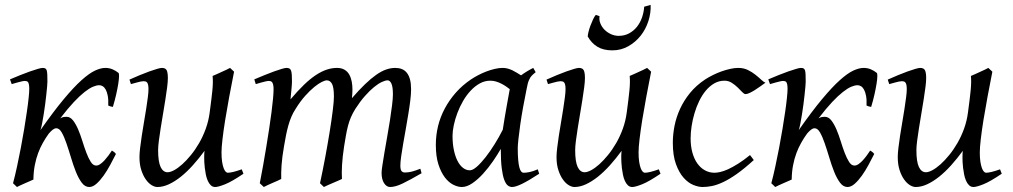

<svg xmlns="http://www.w3.org/2000/svg" viewBox="-20 -729 4056 769"><path d="M444.3 -112.3Q434.1 -91.8 421.4 -68.4Q408.7 -44.9 394.8 -25.4Q380.9 -5.9 366.2 7.1Q351.6 20 337.4 20Q320.3 20 307.4 2.7Q294.4 -14.6 283.9 -41Q273.4 -67.4 264.4 -97.7Q255.4 -127.9 246.3 -154.3Q237.3 -180.7 227.5 -198Q217.8 -215.3 205.6 -215.3Q198.7 -215.3 191.2 -209.5Q183.6 -203.6 175.3 -193.8Q162.6 -176.3 151.9 -157.2Q141.1 -138.2 132.8 -116Q124.5 -93.8 119.4 -67.6Q114.3 -41.5 113.8 -9.8Q106.9 -6.8 98.1 -2.9Q89.4 1 80.3 4.9Q71.3 8.8 62.5 12.9Q53.7 17.1 47.9 20L32.2 4.9Q40.5 -25.9 48.3 -62.5Q56.2 -99.1 63.5 -137.2Q70.8 -175.3 76.9 -212.4Q83 -249.5 87.6 -281.2Q92.3 -313 94.7 -336.9Q97.2 -360.8 97.2 -372.1Q97.2 -383.3 95.9 -389.9Q94.7 -396.5 92.5 -399.7Q90.3 -402.8 86.9 -403.8Q83.5 -404.8 79.1 -404.8Q74.7 -404.8 66.2 -402.8Q57.6 -400.9 48.8 -398.4Q38.6 -395.5 26.9 -392.1L20 -411.1Q40.5 -419.9 61.3 -428.2Q82 -436.5 100.1 -442.9Q118.2 -449.2 131.6 -453.1Q145 -457 150.9 -457Q157.7 -457 161.6 -454.8Q165.5 -452.6 167.2 -446.8Q168.9 -440.9 169.4 -430.2Q169.9 -419.4 169.9 -401.9Q169.9 -396 168.7 -382.1Q167.5 -368.2 165.5 -350.1Q163.6 -332 160.9 -311.3Q158.2 -290.5 155 -271Q151.9 -251.5 148.7 -234.9Q145.5 -218.3 142.1 -208Q194.8 -283.2 235.1 -331.5Q275.4 -379.9 306.4 -407.7Q337.4 -435.5 360.6 -446.3Q383.8 -457 401.9 -457Q417.5 -457 430.7 -451.4Q443.8 -445.8 454.6 -437Q457 -435.1 456.8 -423.3Q456.5 -411.6 453.6 -393.1Q450.7 -374.5 445.3 -350.6Q439.9 -326.7 432.1 -300.8Q421.9 -302.2 413.6 -306.2Q414.6 -329.6 411.6 -345.2Q408.7 -360.8 403.3 -370.4Q397.9 -379.9 391.1 -383.8Q384.3 -387.7 377.4 -387.7Q366.7 -387.7 352.3 -381.6Q337.9 -375.5 318.8 -360.6Q299.8 -345.7 275.6 -320.1Q251.5 -294.4 221.2 -254.9Q229.5 -259.8 235.8 -260.5Q242.2 -261.2 246.6 -261.2Q261.2 -261.2 272.5 -246.8Q283.7 -232.4 293 -210.7Q302.2 -189 310.1 -163.6Q317.9 -138.2 326.2 -116.5Q334.5 -94.7 343.8 -80.3Q353 -65.9 365.2 -65.9Q373 -65.9 381.6 -71.8Q390.1 -77.6 398.2 -86.4Q406.2 -95.2 414.1 -105.7Q421.9 -116.2 428.2 -126L437 -120.1Q439.9 -118.2 444.3 -112.3Z M797.9 -94.7V-105Q797.9 -108.4 798.1 -110.8Q798.3 -113.3 798.3 -116.2L799.3 -125Q776.4 -93.8 752.4 -67.1Q728.5 -40.5 704.3 -21.2Q680.2 -2 656.5 9Q632.8 20 610.4 20Q599.6 20 587.2 12.5Q574.7 4.9 564 -10.3Q553.2 -25.4 545.9 -47.9Q538.6 -70.3 538.6 -100.1Q538.6 -114.7 541.3 -137.2Q543.9 -159.7 547.9 -185.5Q551.8 -211.4 556.6 -239.3Q561.5 -267.1 565.4 -292.5Q569.3 -317.9 572 -338.6Q574.7 -359.4 574.7 -371.1Q574.7 -382.3 573.2 -388.9Q571.8 -395.5 569.1 -398.7Q566.4 -401.9 562.7 -402.8Q559.1 -403.8 554.7 -403.8Q550.3 -403.8 542 -402.1Q533.7 -400.4 525.4 -397.9Q515.6 -395.5 504.4 -392.1L498.5 -410.2Q519 -419.4 539.8 -428Q560.5 -436.5 578.1 -442.9Q595.7 -449.2 609.1 -453.1Q622.6 -457 628.4 -457Q642.6 -457 647.5 -447.8Q652.3 -438.5 652.3 -416Q652.3 -401.9 649.4 -378.9Q646.5 -356 642.1 -328.6Q637.7 -301.3 632.8 -272Q627.9 -242.7 623.5 -215.3Q619.1 -188 616.2 -165Q613.3 -142.1 613.3 -127.9Q613.3 -81.1 623.3 -60.1Q633.3 -39.1 651.4 -39.1Q662.1 -39.1 677.5 -47.4Q692.9 -55.7 710 -71Q727.1 -86.4 744.6 -107.9Q762.2 -129.4 777.6 -156Q793 -182.6 804.2 -213.6Q815.4 -244.6 819.8 -278.3Q827.1 -332.5 830.6 -366.9Q834 -401.4 831.5 -424.8Q838.9 -427.7 848.4 -432.1Q857.9 -436.5 867.7 -440.9Q877.4 -445.3 886.5 -449.5Q895.5 -453.6 901.4 -457L917.5 -441.9Q907.2 -390.1 897.9 -340.3Q888.7 -290.5 881.8 -247.8Q875 -205.1 871.1 -171.4Q867.2 -137.7 867.2 -118.7Q867.2 -96.2 869.6 -80.8Q872.1 -65.4 875.7 -55.7Q879.4 -45.9 883.8 -41.5Q888.2 -37.1 892.1 -37.1Q900.4 -37.1 914.1 -40.3Q927.7 -43.5 948.2 -50.8L955.1 -33.2Q909.2 -2 881.6 9Q854 20 841.8 20Q831.5 20 824.2 12.9Q816.9 5.9 812 -5.4Q807.1 -16.6 804.4 -30Q801.8 -43.5 800.3 -56.2Q798.8 -68.8 798.3 -79.3Q797.9 -89.8 797.9 -94.7Z M1668.5 -35.2Q1623 -8.8 1593.3 5.6Q1563.5 20 1542.5 20Q1528.3 20 1518.3 4.6Q1508.3 -10.7 1508.3 -37.1Q1508.3 -45.9 1511.7 -67.9Q1515.1 -89.8 1520 -119.4Q1524.9 -148.9 1531 -182.6Q1537.1 -216.3 1542 -248.3Q1546.9 -280.3 1550.3 -307.6Q1553.7 -335 1553.7 -351.1Q1553.7 -381.3 1547.6 -394.3Q1541.5 -407.2 1532.7 -407.2Q1523.4 -407.2 1509.3 -400.6Q1495.1 -394 1478 -380.1Q1460.9 -366.2 1441.7 -344.5Q1422.4 -322.8 1403.3 -293Q1392.6 -275.9 1385.5 -259.3Q1378.4 -242.7 1373.8 -224.9Q1369.1 -207 1365.7 -187.3Q1362.3 -167.5 1358.4 -144Q1351.6 -99.6 1349.9 -67.9Q1348.1 -36.1 1349.6 -12.2Q1342.8 -8.8 1333 -4.6Q1323.2 -0.5 1313 3.9Q1302.7 8.3 1293.2 12.5Q1283.7 16.6 1277.3 20L1261.7 4.9Q1272.5 -44.9 1282.5 -98.6Q1292.5 -152.3 1300.3 -200.4Q1308.1 -248.5 1312.7 -286.1Q1317.4 -323.7 1317.4 -341.8Q1317.4 -378.9 1309.8 -393.1Q1302.2 -407.2 1288.6 -407.2Q1282.2 -407.2 1269 -400.9Q1255.9 -394.5 1238.8 -380.6Q1221.7 -366.7 1202.4 -345.2Q1183.1 -323.7 1164.6 -293.9Q1154.3 -278.3 1147.2 -261.7Q1140.1 -245.1 1135 -226.8Q1129.9 -208.5 1125.7 -188Q1121.6 -167.5 1117.7 -144Q1109.9 -99.6 1107.7 -67.6Q1105.5 -35.6 1106.4 -12.2Q1100.1 -8.8 1090.6 -4.6Q1081.1 -0.5 1071 3.9Q1061 8.3 1051.8 12.5Q1042.5 16.6 1036.6 20L1020.5 4.9Q1027.3 -29.3 1033.9 -66.7Q1040.5 -104 1046.6 -141.1Q1052.7 -178.2 1058.1 -213.6Q1063.5 -249 1067.4 -279.3Q1071.3 -309.6 1073.5 -333.3Q1075.7 -356.9 1075.7 -371.1Q1075.7 -382.3 1074.2 -388.9Q1072.8 -395.5 1070.1 -399.2Q1067.4 -402.8 1064 -403.8Q1060.5 -404.8 1056.6 -404.8Q1051.8 -404.8 1043.2 -402.8Q1034.7 -400.9 1025.9 -398.4Q1015.6 -395.5 1004.4 -392.1L998.5 -411.1Q1019 -419.9 1039.6 -428.2Q1060.1 -436.5 1077.6 -442.9Q1095.2 -449.2 1108.4 -453.1Q1121.6 -457 1127.4 -457Q1134.8 -457 1139.2 -454.6Q1143.6 -452.1 1145.8 -446Q1147.9 -439.9 1148.7 -429Q1149.4 -418 1149.4 -400.9Q1149.4 -395.5 1148.7 -387.5Q1147.9 -379.4 1147.2 -369.9Q1146.5 -360.4 1145.3 -350.1Q1144 -339.8 1143.6 -331.1Q1172.4 -365.2 1197.5 -389.4Q1222.7 -413.6 1245.4 -428.5Q1268.1 -443.4 1288.8 -450.2Q1309.6 -457 1329.6 -457Q1347.7 -457 1359.9 -449.7Q1372.1 -442.4 1378.9 -430.2Q1385.7 -418 1388.7 -402.6Q1391.6 -387.2 1391.6 -371.1Q1391.6 -361.8 1391.1 -354.2Q1390.6 -346.7 1389.6 -335.9Q1418 -368.7 1441.9 -391.6Q1465.8 -414.6 1486.6 -429.2Q1507.3 -443.8 1526.1 -450.4Q1544.9 -457 1563.5 -457Q1577.6 -457 1589.4 -452.4Q1601.1 -447.8 1609.4 -437.5Q1617.7 -427.2 1622.1 -410.9Q1626.5 -394.5 1626.5 -371.1Q1626.5 -352.5 1623.3 -326.4Q1620.1 -300.3 1615.2 -271Q1610.4 -241.7 1605 -210.9Q1599.6 -180.2 1594.7 -152.6Q1589.8 -125 1586.7 -102.3Q1583.5 -79.6 1583.5 -65.9Q1583.5 -49.3 1588.4 -43.7Q1593.3 -38.1 1601.6 -38.1Q1615.7 -38.1 1629.6 -41.7Q1643.6 -45.4 1663.6 -53.2Z M2100.6 -411.1 2099.6 -410.2Q2096.2 -403.3 2093.8 -394Q2091.3 -384.8 2088.9 -371.1Q2081.5 -335.9 2075 -299.1Q2068.4 -262.2 2063.7 -229.5Q2059.1 -196.8 2056.4 -171.9Q2053.7 -147 2053.7 -136.2Q2053.7 -108.4 2055.4 -89.4Q2057.1 -70.3 2060.1 -58.8Q2063 -47.4 2067.4 -42.2Q2071.8 -37.1 2077.6 -37.1Q2087.4 -37.1 2100.8 -39.8Q2114.3 -42.5 2133.8 -50.8L2139.6 -33.2Q2097.2 -5.4 2071 7.3Q2044.9 20 2030.8 20Q2022 20 2013.9 13.9Q2005.9 7.8 1999.5 -9Q1993.2 -25.9 1989.5 -55.7Q1985.8 -85.4 1985.8 -132.8Q1973.1 -110.4 1954.8 -83.7Q1936.5 -57.1 1915.5 -33.9Q1894.5 -10.7 1872.3 4.6Q1850.1 20 1829.6 20Q1813.5 20 1795.2 10.7Q1776.9 1.5 1761.5 -18.8Q1746.1 -39.1 1735.8 -71Q1725.6 -103 1725.6 -148.9Q1725.6 -187.5 1734.6 -224.4Q1743.7 -261.2 1761.7 -294.9Q1779.8 -328.6 1805.9 -358.2Q1832 -387.7 1866.7 -411.1Q1879.9 -419.9 1895.8 -428.2Q1911.6 -436.5 1928.5 -442.9Q1945.3 -449.2 1961.9 -453.1Q1978.5 -457 1993.7 -457Q2003.9 -457 2013.7 -454.3Q2023.4 -451.7 2032.5 -447.3Q2041.5 -442.9 2050.3 -437.5Q2059.1 -432.1 2066.9 -427.2Q2078.1 -435.5 2090.6 -443.1Q2103 -450.7 2115.7 -457L2125.5 -439.9Q2115.7 -432.1 2109.9 -426Q2104 -419.9 2100.1 -411.1ZM1993.7 -209.5Q1997.1 -231.9 2001.2 -256.6Q2005.4 -281.2 2009.3 -303.5Q2013.2 -325.7 2016.6 -343.8Q2020 -361.8 2021.5 -371.1V-372.1Q2014.2 -377.9 2005.4 -383.8Q1996.6 -389.6 1986.8 -394.5Q1977.1 -399.4 1966.3 -402.6Q1955.6 -405.8 1943.8 -405.8Q1921.4 -405.8 1901.6 -394.8Q1881.8 -383.8 1865 -365.7Q1848.1 -347.7 1834.7 -324.5Q1821.3 -301.3 1812 -276.6Q1802.7 -252 1797.6 -228Q1792.5 -204.1 1792.5 -185.1Q1792.5 -153.3 1797.9 -127.9Q1803.2 -102.5 1812.5 -84.5Q1821.8 -66.4 1834.5 -56.6Q1847.2 -46.9 1861.8 -46.9Q1873.5 -46.9 1890.1 -61.5Q1906.7 -76.2 1925 -99.6Q1943.4 -123 1961.4 -152.1Q1979.5 -181.2 1993.7 -209.5Z M2468.3 -94.7V-105Q2468.3 -108.4 2468.5 -110.8Q2468.8 -113.3 2468.8 -116.2L2469.7 -125Q2446.8 -93.8 2422.9 -67.1Q2398.9 -40.5 2374.8 -21.2Q2350.6 -2 2326.9 9Q2303.2 20 2280.8 20Q2270 20 2257.6 12.5Q2245.1 4.9 2234.4 -10.3Q2223.6 -25.4 2216.3 -47.9Q2209 -70.3 2209 -100.1Q2209 -114.7 2211.7 -137.2Q2214.4 -159.7 2218.3 -185.5Q2222.2 -211.4 2227.1 -239.3Q2231.9 -267.1 2235.8 -292.5Q2239.7 -317.9 2242.4 -338.6Q2245.1 -359.4 2245.1 -371.1Q2245.1 -382.3 2243.7 -388.9Q2242.2 -395.5 2239.5 -398.7Q2236.8 -401.9 2233.2 -402.8Q2229.5 -403.8 2225.1 -403.8Q2220.7 -403.8 2212.4 -402.1Q2204.1 -400.4 2195.8 -397.9Q2186 -395.5 2174.8 -392.1L2168.9 -410.2Q2189.5 -419.4 2210.2 -428Q2231 -436.5 2248.5 -442.9Q2266.1 -449.2 2279.5 -453.1Q2293 -457 2298.8 -457Q2313 -457 2317.9 -447.8Q2322.8 -438.5 2322.8 -416Q2322.8 -401.9 2319.8 -378.9Q2316.9 -356 2312.5 -328.6Q2308.1 -301.3 2303.2 -272Q2298.3 -242.7 2293.9 -215.3Q2289.6 -188 2286.6 -165Q2283.7 -142.1 2283.7 -127.9Q2283.7 -81.1 2293.7 -60.1Q2303.7 -39.1 2321.8 -39.1Q2332.5 -39.1 2347.9 -47.4Q2363.3 -55.7 2380.4 -71Q2397.5 -86.4 2415 -107.9Q2432.6 -129.4 2448 -156Q2463.4 -182.6 2474.6 -213.6Q2485.8 -244.6 2490.2 -278.3Q2497.6 -332.5 2501 -366.9Q2504.4 -401.4 2502 -424.8Q2509.3 -427.7 2518.8 -432.1Q2528.3 -436.5 2538.1 -440.9Q2547.9 -445.3 2556.9 -449.5Q2565.9 -453.6 2571.8 -457L2587.9 -441.9Q2577.6 -390.1 2568.4 -340.3Q2559.1 -290.5 2552.2 -247.8Q2545.4 -205.1 2541.5 -171.4Q2537.6 -137.7 2537.6 -118.7Q2537.6 -96.2 2540 -80.8Q2542.5 -65.4 2546.1 -55.7Q2549.8 -45.9 2554.2 -41.5Q2558.6 -37.1 2562.5 -37.1Q2570.8 -37.1 2584.5 -40.3Q2598.1 -43.5 2618.7 -50.8L2625.5 -33.2Q2579.6 -2 2552 9Q2524.4 20 2512.2 20Q2502 20 2494.6 12.9Q2487.3 5.9 2482.4 -5.4Q2477.5 -16.6 2474.9 -30Q2472.2 -43.5 2470.7 -56.2Q2469.2 -68.8 2468.8 -79.3Q2468.3 -89.8 2468.3 -94.7ZM2585.9 -709.5Q2587.4 -677.2 2576.9 -644.5Q2566.4 -611.8 2545.9 -585.9Q2525.4 -560.1 2496.3 -543.7Q2467.3 -527.3 2432.6 -527.3Q2396 -527.3 2372.3 -542Q2348.6 -556.6 2334 -583Q2334 -588.9 2336.9 -600.8Q2339.8 -612.8 2344.7 -626Q2349.6 -639.2 2355.2 -651.1Q2360.8 -663.1 2366.2 -669.4L2381.3 -664.1Q2378.9 -648.9 2384.8 -634.8Q2390.6 -620.6 2401.6 -609.6Q2412.6 -598.6 2427.5 -592Q2442.4 -585.4 2458 -585.4Q2481 -585.4 2499.3 -595.2Q2517.6 -605 2530.8 -621.3Q2543.9 -637.7 2551.3 -658.7Q2558.6 -679.7 2560.1 -702.1Z M3045.9 -397.9Q3035.6 -390.6 3024.2 -382.3Q3012.7 -374 3002 -367.4Q2991.2 -360.8 2981.7 -356.4Q2972.2 -352.1 2965.8 -352.1Q2960.4 -352.1 2952.6 -360.4Q2944.8 -368.7 2934.3 -378.9Q2923.8 -389.2 2910.6 -397.5Q2897.5 -405.8 2881.8 -405.8Q2859.4 -405.8 2840.8 -395Q2822.3 -384.3 2807.1 -366.2Q2792 -348.1 2780.5 -324.5Q2769 -300.8 2761.5 -275.1Q2753.9 -249.5 2750 -223.6Q2746.1 -197.8 2746.1 -174.8Q2746.1 -143.1 2753.2 -117.7Q2760.3 -92.3 2772.9 -74.5Q2785.6 -56.6 2803.2 -46.9Q2820.8 -37.1 2841.8 -37.1Q2850.6 -37.1 2864.3 -40Q2877.9 -43 2895.8 -51Q2913.6 -59.1 2935.5 -72.8Q2957.5 -86.4 2983.9 -107.9Q2987.8 -102.5 2992.2 -97.2Q2996.6 -91.8 2999 -87.9Q2960.9 -53.2 2930.7 -32Q2900.4 -10.7 2875.7 0.7Q2851.1 12.2 2831.3 16.1Q2811.5 20 2793.9 20Q2777.3 20 2756.8 11.7Q2736.3 3.4 2718 -17.1Q2699.7 -37.6 2687.3 -71.8Q2674.8 -106 2674.8 -157.2Q2674.8 -189.9 2681.6 -224.9Q2688.5 -259.8 2703.9 -293.2Q2719.2 -326.7 2743.9 -356.9Q2768.6 -387.2 2804.7 -411.1Q2818.4 -419.9 2835 -428.2Q2851.6 -436.5 2869.4 -442.9Q2887.2 -449.2 2904.5 -453.1Q2921.9 -457 2937 -457Q2958.5 -457 2975.3 -448.7Q2992.2 -440.4 3005.4 -429.9Q3018.6 -419.4 3028.6 -409.9Q3038.6 -400.4 3045.9 -397.9Z M3481.4 -112.3Q3471.2 -91.8 3458.5 -68.4Q3445.8 -44.9 3431.9 -25.4Q3418 -5.9 3403.3 7.1Q3388.7 20 3374.5 20Q3357.4 20 3344.5 2.7Q3331.5 -14.6 3321 -41Q3310.5 -67.4 3301.5 -97.7Q3292.5 -127.9 3283.4 -154.3Q3274.4 -180.7 3264.6 -198Q3254.9 -215.3 3242.7 -215.3Q3235.8 -215.3 3228.3 -209.5Q3220.7 -203.6 3212.4 -193.8Q3199.7 -176.3 3189 -157.2Q3178.2 -138.2 3169.9 -116Q3161.6 -93.8 3156.5 -67.6Q3151.4 -41.5 3150.9 -9.8Q3144 -6.8 3135.3 -2.9Q3126.5 1 3117.4 4.9Q3108.4 8.8 3099.6 12.9Q3090.8 17.1 3085 20L3069.3 4.9Q3077.6 -25.9 3085.4 -62.5Q3093.3 -99.1 3100.6 -137.2Q3107.9 -175.3 3114 -212.4Q3120.1 -249.5 3124.8 -281.2Q3129.4 -313 3131.8 -336.9Q3134.3 -360.8 3134.3 -372.1Q3134.3 -383.3 3133.1 -389.9Q3131.8 -396.5 3129.6 -399.7Q3127.4 -402.8 3124 -403.8Q3120.6 -404.8 3116.2 -404.8Q3111.8 -404.8 3103.3 -402.8Q3094.7 -400.9 3085.9 -398.4Q3075.7 -395.5 3064 -392.1L3057.1 -411.1Q3077.6 -419.9 3098.4 -428.2Q3119.1 -436.5 3137.2 -442.9Q3155.3 -449.2 3168.7 -453.1Q3182.1 -457 3188 -457Q3194.8 -457 3198.7 -454.8Q3202.6 -452.6 3204.3 -446.8Q3206.1 -440.9 3206.5 -430.2Q3207 -419.4 3207 -401.9Q3207 -396 3205.8 -382.1Q3204.6 -368.2 3202.6 -350.1Q3200.7 -332 3198 -311.3Q3195.3 -290.5 3192.1 -271Q3189 -251.5 3185.8 -234.9Q3182.6 -218.3 3179.2 -208Q3231.9 -283.2 3272.2 -331.5Q3312.5 -379.9 3343.5 -407.7Q3374.5 -435.5 3397.7 -446.3Q3420.9 -457 3439 -457Q3454.6 -457 3467.8 -451.4Q3481 -445.8 3491.7 -437Q3494.1 -435.1 3493.9 -423.3Q3493.7 -411.6 3490.7 -393.1Q3487.8 -374.5 3482.4 -350.6Q3477.1 -326.7 3469.2 -300.8Q3459 -302.2 3450.7 -306.2Q3451.7 -329.6 3448.7 -345.2Q3445.8 -360.8 3440.4 -370.4Q3435.1 -379.9 3428.2 -383.8Q3421.4 -387.7 3414.6 -387.7Q3403.8 -387.7 3389.4 -381.6Q3375 -375.5 3356 -360.6Q3336.9 -345.7 3312.7 -320.1Q3288.6 -294.4 3258.3 -254.9Q3266.6 -259.8 3272.9 -260.5Q3279.3 -261.2 3283.7 -261.2Q3298.3 -261.2 3309.6 -246.8Q3320.8 -232.4 3330.1 -210.7Q3339.4 -189 3347.2 -163.6Q3355 -138.2 3363.3 -116.5Q3371.6 -94.7 3380.9 -80.3Q3390.1 -65.9 3402.3 -65.9Q3410.2 -65.9 3418.7 -71.8Q3427.2 -77.6 3435.3 -86.4Q3443.4 -95.2 3451.2 -105.7Q3459 -116.2 3465.3 -126L3474.1 -120.1Q3477.1 -118.2 3481.4 -112.3Z M3835 -94.7V-105Q3835 -108.4 3835.2 -110.8Q3835.4 -113.3 3835.4 -116.2L3836.4 -125Q3813.5 -93.8 3789.6 -67.1Q3765.6 -40.5 3741.5 -21.2Q3717.3 -2 3693.6 9Q3669.9 20 3647.5 20Q3636.7 20 3624.3 12.5Q3611.8 4.9 3601.1 -10.3Q3590.3 -25.4 3583 -47.9Q3575.7 -70.3 3575.7 -100.1Q3575.7 -114.7 3578.4 -137.2Q3581.1 -159.7 3585 -185.5Q3588.9 -211.4 3593.8 -239.3Q3598.6 -267.1 3602.5 -292.5Q3606.4 -317.9 3609.1 -338.6Q3611.8 -359.4 3611.8 -371.1Q3611.8 -382.3 3610.4 -388.9Q3608.9 -395.5 3606.2 -398.7Q3603.5 -401.9 3599.9 -402.8Q3596.2 -403.8 3591.8 -403.8Q3587.4 -403.8 3579.1 -402.1Q3570.8 -400.4 3562.5 -397.9Q3552.7 -395.5 3541.5 -392.1L3535.6 -410.2Q3556.2 -419.4 3576.9 -428Q3597.7 -436.5 3615.2 -442.9Q3632.8 -449.2 3646.2 -453.1Q3659.7 -457 3665.5 -457Q3679.7 -457 3684.6 -447.8Q3689.5 -438.5 3689.5 -416Q3689.5 -401.9 3686.5 -378.9Q3683.6 -356 3679.2 -328.6Q3674.8 -301.3 3669.9 -272Q3665 -242.7 3660.6 -215.3Q3656.2 -188 3653.3 -165Q3650.4 -142.1 3650.4 -127.9Q3650.4 -81.1 3660.4 -60.1Q3670.4 -39.1 3688.5 -39.1Q3699.2 -39.1 3714.6 -47.4Q3730 -55.7 3747.1 -71Q3764.2 -86.4 3781.7 -107.9Q3799.3 -129.4 3814.7 -156Q3830.1 -182.6 3841.3 -213.6Q3852.5 -244.6 3856.9 -278.3Q3864.3 -332.5 3867.7 -366.9Q3871.1 -401.4 3868.7 -424.8Q3876 -427.7 3885.5 -432.1Q3895 -436.5 3904.8 -440.9Q3914.6 -445.3 3923.6 -449.5Q3932.6 -453.6 3938.5 -457L3954.6 -441.9Q3944.3 -390.1 3935.1 -340.3Q3925.8 -290.5 3918.9 -247.8Q3912.1 -205.1 3908.2 -171.4Q3904.3 -137.7 3904.3 -118.7Q3904.3 -96.2 3906.7 -80.8Q3909.2 -65.4 3912.8 -55.7Q3916.5 -45.9 3920.9 -41.5Q3925.3 -37.1 3929.2 -37.1Q3937.5 -37.1 3951.2 -40.3Q3964.8 -43.5 3985.4 -50.8L3992.2 -33.2Q3946.3 -2 3918.7 9Q3891.1 20 3878.9 20Q3868.7 20 3861.3 12.9Q3854 5.9 3849.1 -5.4Q3844.2 -16.6 3841.6 -30Q3838.9 -43.5 3837.4 -56.2Q3835.9 -68.8 3835.4 -79.3Q3835 -89.8 3835 -94.7Z"/></svg>

Font: Gentium Plus
Style: Italic
Weight: 400
Italic angle: -8°
Designer: J. Victor Gaultney, Annie Olsen, Iska Routamaa
Foundry: SIL International
Version: Version 1.510